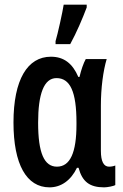

<svg xmlns="http://www.w3.org/2000/svg" viewBox="-20 -796 528 826"><path d="M219 -606H282C309 -655 335 -716 353 -764V-776H254C250 -748 228 -648 219 -619ZM193 10C243 10 285 -20 311 -74H318C334 -14 366 10 428 10C441 10 469 5 476 0V-84C469 -81 459 -79 449 -79C426 -79 414 -102 414 -147V-342C414 -418 424 -492 439 -542H349C339 -524 329 -495 322 -465H317C292 -523 255 -552 199 -552C98 -552 38 -453 38 -269C38 -89 94 10 193 10ZM225 -79C170 -79 144 -138 144 -268C144 -392 169 -460 223 -460C282 -460 309 -401 309 -269V-260C309 -140 282 -79 225 -79Z"/></svg>

Font: Noto Sans Display Condensed Medium
Style: Regular
Weight: 500
Width: 3
Designer: Monotype Design Team
Foundry: Monotype Imaging Inc.
Version: Version 1.900